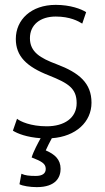

<svg xmlns="http://www.w3.org/2000/svg" viewBox="-20 -559 431 789"><path d="M33 -22C52 -10 90 5 147 9C137 27 117 64 110 88C148 103 168 112 168 135C168 154 154 164 127 164C100 164 83 162 68 155L60 198C72 205 104 210 131 210C211 210 229 168 229 135C229 96 205 75 168 59C174 45 185 24 193 9C292 2 356 -58 356 -137C356 -217 306 -260 213 -295C146 -320 103 -345 103 -402C103 -457 145 -491 209 -491C268 -491 302 -472 318 -462C323 -478 329 -493 334 -509C314 -522 269 -539 209 -539C108 -539 45 -478 45 -399C45 -328 89 -285 181 -249C261 -217 295 -196 295 -135C295 -74 244 -40 172 -40C106 -40 63 -60 50 -71Z"/></svg>

Font: Repo Light
Style: Regular
Weight: 300
Designer: Stefan Peev
Foundry: Context Ltd
Version: Version 001.502